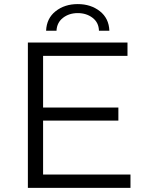

<svg xmlns="http://www.w3.org/2000/svg" viewBox="-20 -905 709 925"><path d="M114.3 0V-700H594.2V-635.7H187.6V-64.3H608.6V0ZM180.3 -323.9V-387.1H550.3V-323.9ZM202.1 -757Q204.6 -816.8 248 -851Q291.4 -885.3 354.5 -885.3Q417.5 -885.3 461.1 -851Q504.7 -816.8 506.9 -757H456.7Q455.7 -796.5 426 -819.2Q396.4 -841.9 354.5 -841.9Q313 -841.9 283.6 -819.2Q254.2 -796.5 252.2 -757Z"/></svg>

Font: Montserrat Thin
Style: Regular
Weight: 100
Designer: Julieta Ulanovsky
Foundry: Julieta Ulanovsky
Version: Version 9.000